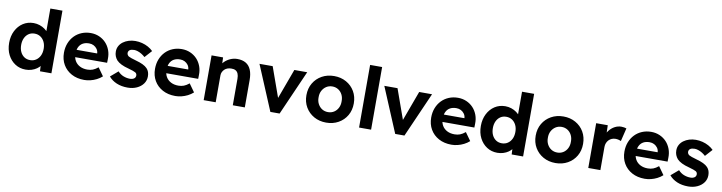

<svg xmlns="http://www.w3.org/2000/svg" viewBox="-25 -1482 8396 2234"><g transform="rotate(10 4173.0 -365.0)"><path d="M36 -265Q36 -344 67.5 -406.5Q99 -469 153.5 -504.5Q208 -540 278 -540Q315 -540 349.5 -528.5Q384 -517 411.5 -497Q439 -477 456 -452.5Q473 -428 475 -402L439 -395V-740H582V0H447L441 -122L469 -119Q467 -94 451 -71Q435 -48 408.5 -29.5Q382 -11 348.5 -0.5Q315 10 278 10Q208 10 153.5 -25.5Q99 -61 67.5 -122.5Q36 -184 36 -265ZM444 -265Q444 -311 427 -346Q410 -381 380 -401Q350 -421 310 -421Q270 -421 240.5 -401Q211 -381 194.5 -346Q178 -311 178 -265Q178 -218 194.5 -183Q211 -148 240.5 -128Q270 -108 310 -108Q350 -108 380 -128Q410 -148 427 -183Q444 -218 444 -265Z M684 -261Q684 -323 704 -374Q724 -425 760 -462.5Q796 -500 845.5 -520.5Q895 -541 953 -541Q1007 -541 1053 -521Q1099 -501 1132.5 -465.5Q1166 -430 1184 -381.5Q1202 -333 1200 -277L1199 -233H774L751 -320H1082L1066 -302V-324Q1064 -351 1048.5 -372.5Q1033 -394 1009 -406.5Q985 -419 955 -419Q911 -419 880.5 -402Q850 -385 834 -352Q818 -319 818 -272Q818 -224 838.5 -189Q859 -154 896.5 -134.5Q934 -115 985 -115Q1020 -115 1049 -126Q1078 -137 1111 -164L1179 -69Q1150 -43 1115 -25.5Q1080 -8 1043 1Q1006 10 970 10Q884 10 819.5 -25Q755 -60 719.5 -121Q684 -182 684 -261Z M1259 -82 1348 -158Q1378 -125 1416 -110.5Q1454 -96 1492 -96Q1507 -96 1519.5 -99.5Q1532 -103 1541 -109.5Q1550 -116 1554.5 -125.5Q1559 -135 1559 -146Q1559 -168 1541 -180Q1531 -186 1510 -193.5Q1489 -201 1456 -210Q1405 -223 1369.5 -240.5Q1334 -258 1313 -280Q1295 -301 1285.5 -325.5Q1276 -350 1276 -380Q1276 -416 1292 -445.5Q1308 -475 1336.5 -496Q1365 -517 1402 -528.5Q1439 -540 1480 -540Q1521 -540 1560 -530Q1599 -520 1632.5 -501.5Q1666 -483 1691 -458L1615 -374Q1597 -391 1574.5 -405Q1552 -419 1528 -427Q1504 -435 1485 -435Q1468 -435 1454.5 -432Q1441 -429 1432 -422.5Q1423 -416 1418.5 -407Q1414 -398 1414 -387Q1414 -376 1419.5 -366Q1425 -356 1435 -349Q1446 -343 1467.5 -335Q1489 -327 1526 -317Q1574 -304 1607.5 -288Q1641 -272 1661 -251Q1678 -233 1686 -210Q1694 -187 1694 -159Q1694 -110 1666.5 -72Q1639 -34 1591 -12Q1543 10 1483 10Q1409 10 1351.5 -14.5Q1294 -39 1259 -82Z M1760 -261Q1760 -323 1780 -374Q1800 -425 1836 -462.5Q1872 -500 1921.5 -520.5Q1971 -541 2029 -541Q2083 -541 2129 -521Q2175 -501 2208.5 -465.5Q2242 -430 2260 -381.5Q2278 -333 2276 -277L2275 -233H1850L1827 -320H2158L2142 -302V-324Q2140 -351 2124.5 -372.5Q2109 -394 2085 -406.5Q2061 -419 2031 -419Q1987 -419 1956.5 -402Q1926 -385 1910 -352Q1894 -319 1894 -272Q1894 -224 1914.5 -189Q1935 -154 1972.5 -134.5Q2010 -115 2061 -115Q2096 -115 2125 -126Q2154 -137 2187 -164L2255 -69Q2226 -43 2191 -25.5Q2156 -8 2119 1Q2082 10 2046 10Q1960 10 1895.5 -25Q1831 -60 1795.5 -121Q1760 -182 1760 -261Z M2381 -529H2517L2521 -421L2493 -409Q2504 -445 2532.5 -474.5Q2561 -504 2601 -522Q2641 -540 2685 -540Q2745 -540 2785.5 -516Q2826 -492 2846.5 -443.5Q2867 -395 2867 -324V0H2725V-313Q2725 -349 2715 -373Q2705 -397 2684.5 -408Q2664 -419 2634 -418Q2610 -418 2589.5 -410.5Q2569 -403 2554.5 -389Q2540 -375 2531.5 -357Q2523 -339 2523 -318V0H2453Q2430 0 2412 0Q2394 0 2381 0Z M3169 0 2947 -529H3103L3229 -176L3359 -529H3511L3278 0Z M3548 -265Q3548 -345 3584.5 -407Q3621 -469 3684.5 -504.5Q3748 -540 3829 -540Q3909 -540 3972.5 -504.5Q4036 -469 4072 -407Q4108 -345 4108 -265Q4108 -185 4072 -123Q4036 -61 3972.5 -25.5Q3909 10 3829 10Q3748 10 3684.5 -25.5Q3621 -61 3584.5 -123Q3548 -185 3548 -265ZM3964 -265Q3965 -309 3947.5 -343.5Q3930 -378 3899 -397.5Q3868 -417 3829 -417Q3789 -417 3758 -397Q3727 -377 3709 -343Q3691 -309 3692 -265Q3691 -222 3709 -187.5Q3727 -153 3758 -133.5Q3789 -114 3829 -114Q3868 -114 3899 -133.5Q3930 -153 3947.5 -187.5Q3965 -222 3964 -265Z M4217 0V-740H4359V0Z M4644 0 4422 -529H4578L4704 -176L4834 -529H4986L4753 0Z M5023 -261Q5023 -323 5043 -374Q5063 -425 5099 -462.5Q5135 -500 5184.5 -520.5Q5234 -541 5292 -541Q5346 -541 5392 -521Q5438 -501 5471.5 -465.5Q5505 -430 5523 -381.5Q5541 -333 5539 -277L5538 -233H5113L5090 -320H5421L5405 -302V-324Q5403 -351 5387.5 -372.5Q5372 -394 5348 -406.5Q5324 -419 5294 -419Q5250 -419 5219.5 -402Q5189 -385 5173 -352Q5157 -319 5157 -272Q5157 -224 5177.5 -189Q5198 -154 5235.5 -134.5Q5273 -115 5324 -115Q5359 -115 5388 -126Q5417 -137 5450 -164L5518 -69Q5489 -43 5454 -25.5Q5419 -8 5382 1Q5345 10 5309 10Q5223 10 5158.5 -25Q5094 -60 5058.5 -121Q5023 -182 5023 -261Z M5609 -265Q5609 -344 5640.5 -406.5Q5672 -469 5726.5 -504.5Q5781 -540 5851 -540Q5888 -540 5922.5 -528.5Q5957 -517 5984.5 -497Q6012 -477 6029 -452.5Q6046 -428 6048 -402L6012 -395V-740H6155V0H6020L6014 -122L6042 -119Q6040 -94 6024 -71Q6008 -48 5981.5 -29.5Q5955 -11 5921.5 -0.5Q5888 10 5851 10Q5781 10 5726.5 -25.5Q5672 -61 5640.5 -122.5Q5609 -184 5609 -265ZM6017 -265Q6017 -311 6000 -346Q5983 -381 5953 -401Q5923 -421 5883 -421Q5843 -421 5813.5 -401Q5784 -381 5767.5 -346Q5751 -311 5751 -265Q5751 -218 5767.5 -183Q5784 -148 5813.5 -128Q5843 -108 5883 -108Q5923 -108 5953 -128Q5983 -148 6000 -183Q6017 -218 6017 -265Z M6257 -265Q6257 -345 6293.5 -407Q6330 -469 6393.5 -504.5Q6457 -540 6538 -540Q6618 -540 6681.5 -504.5Q6745 -469 6781 -407Q6817 -345 6817 -265Q6817 -185 6781 -123Q6745 -61 6681.5 -25.5Q6618 10 6538 10Q6457 10 6393.5 -25.5Q6330 -61 6293.5 -123Q6257 -185 6257 -265ZM6673 -265Q6674 -309 6656.5 -343.5Q6639 -378 6608 -397.5Q6577 -417 6538 -417Q6498 -417 6467 -397Q6436 -377 6418 -343Q6400 -309 6401 -265Q6400 -222 6418 -187.5Q6436 -153 6467 -133.5Q6498 -114 6538 -114Q6577 -114 6608 -133.5Q6639 -153 6656.5 -187.5Q6674 -222 6673 -265Z M6925 0V-529H7062L7067 -359L7043 -394Q7055 -435 7082 -468.5Q7109 -502 7145.5 -521Q7182 -540 7222 -540Q7239 -540 7255 -537Q7271 -534 7282 -530L7244 -374Q7233 -380 7215.5 -384.5Q7198 -389 7180 -389Q7156 -389 7135.5 -380.5Q7115 -372 7100 -356.5Q7085 -341 7076.5 -320Q7068 -299 7068 -274V0Z M7306 -261Q7306 -323 7326 -374Q7346 -425 7382 -462.5Q7418 -500 7467.5 -520.5Q7517 -541 7575 -541Q7629 -541 7675 -521Q7721 -501 7754.5 -465.5Q7788 -430 7806 -381.5Q7824 -333 7822 -277L7821 -233H7396L7373 -320H7704L7688 -302V-324Q7686 -351 7670.5 -372.5Q7655 -394 7631 -406.5Q7607 -419 7577 -419Q7533 -419 7502.5 -402Q7472 -385 7456 -352Q7440 -319 7440 -272Q7440 -224 7460.5 -189Q7481 -154 7518.5 -134.5Q7556 -115 7607 -115Q7642 -115 7671 -126Q7700 -137 7733 -164L7801 -69Q7772 -43 7737 -25.5Q7702 -8 7665 1Q7628 10 7592 10Q7506 10 7441.5 -25Q7377 -60 7341.5 -121Q7306 -182 7306 -261Z M7881 -82 7970 -158Q8000 -125 8038 -110.5Q8076 -96 8114 -96Q8129 -96 8141.5 -99.5Q8154 -103 8163 -109.5Q8172 -116 8176.5 -125.5Q8181 -135 8181 -146Q8181 -168 8163 -180Q8153 -186 8132 -193.5Q8111 -201 8078 -210Q8027 -223 7991.5 -240.5Q7956 -258 7935 -280Q7917 -301 7907.5 -325.5Q7898 -350 7898 -380Q7898 -416 7914 -445.5Q7930 -475 7958.5 -496Q7987 -517 8024 -528.5Q8061 -540 8102 -540Q8143 -540 8182 -530Q8221 -520 8254.5 -501.5Q8288 -483 8313 -458L8237 -374Q8219 -391 8196.5 -405Q8174 -419 8150 -427Q8126 -435 8107 -435Q8090 -435 8076.5 -432Q8063 -429 8054 -422.5Q8045 -416 8040.5 -407Q8036 -398 8036 -387Q8036 -376 8041.5 -366Q8047 -356 8057 -349Q8068 -343 8089.5 -335Q8111 -327 8148 -317Q8196 -304 8229.5 -288Q8263 -272 8283 -251Q8300 -233 8308 -210Q8316 -187 8316 -159Q8316 -110 8288.5 -72Q8261 -34 8213 -12Q8165 10 8105 10Q8031 10 7973.5 -14.5Q7916 -39 7881 -82Z"/></g></svg>

Font: Mach SemiBold
Style: Regular
Weight: 600
Version: Version 1.002